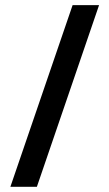

<svg xmlns="http://www.w3.org/2000/svg" viewBox="-20 -720 422 740"><path d="M259.8 -700.2H361.8L122.1 0H20Z"/></svg>

Font: Fivo Sans Modern Med
Style: Regular
Weight: 450
Designer: Alexander Slobzheninov
Foundry: Alexander Slobzheninov
Version: 1.0